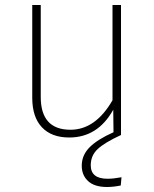

<svg xmlns="http://www.w3.org/2000/svg" viewBox="-20 -540 617 768"><path d="M410 175Q434 175 466 169L463 202Q433 208 408 208Q358 208 332.5 184.5Q307 161 307 123Q307 81 338 49.5Q369 18 434 -11L433 -101Q371 10 257 10Q186 10 147.5 -31Q109 -72 109 -149V-520H143V-152Q143 -21 262 -21Q362 -21 430 -139V-520H464V0Q399 30 371 56Q343 82 343 121Q343 175 410 175Z"/></svg>

Font: Fira Sans UltraLight
Style: Regular
Weight: 200
Designer: Carrois Corporate & Edenspiekermann AG
Foundry: Carrois Corporate GbR & Edenspiekermann AG
Version: Version 4.106;PS 004.106;hotconv 1.0.70;makeotf.lib2.5.58329